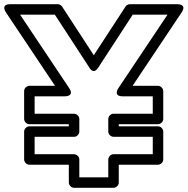

<svg xmlns="http://www.w3.org/2000/svg" viewBox="-65 -870 894 915"><path d="M100 -135V-218H288C303.1 -218 313 -232.3 313 -243V-303C313 -318.1 298.7 -328 288 -328H100V-411H244C244 -411 291.7 -409.6 264.8 -449.9L30.8 -800H196.5L361.1 -547.4C361.1 -547.4 379.5 -511.4 402.9 -547.4L567.5 -800H733.2L499.2 -449.9C499.2 -449.9 471.5 -411 520 -411H663V-328H476C460.9 -328 451 -313.7 451 -303V-243C451 -227.9 465.3 -218 476 -218H663V-135H476C460.9 -135 451 -120.7 451 -110V-25H313V-110C313 -125.1 298.7 -135 288 -135ZM50 -110C50 -99.3 59.9 -85 75 -85H263V0C263 10.7 272.9 25 288 25H476C486.7 25 501 15.1 501 0V-85H688C698.7 -85 713 -94.9 713 -110V-243C713 -253.7 703.1 -268 688 -268H501V-278H688C698.7 -278 713 -287.9 713 -303V-436C713 -446.7 703.1 -461 688 -461H566.8L800.8 -811.1C827.7 -851.4 780 -850 780 -850H554C546.1 -850 537.7 -845.8 533.1 -838.6L382 -606.8L230.9 -838.6C226.6 -845.3 218.5 -850 210 -850H-16C-64.5 -850 -36.8 -811.1 -36.8 -811.1L197.2 -461H75C64.3 -461 50 -451.1 50 -436V-303C50 -292.3 59.9 -278 75 -278H263V-268H75C64.3 -268 50 -258.1 50 -243Z"/></svg>

Font: Hussar Techniczny
Style: Bold 
Weight: 700
Foundry: Cannot Into Space Fonts
Version: Version 0.77